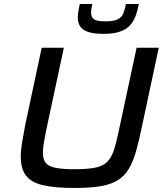

<svg xmlns="http://www.w3.org/2000/svg" viewBox="-20 -925 812 953"><path d="M349 8Q251 8 192.5 -6Q134 -20 108.5 -54Q83 -88 83 -148Q83 -178 89.5 -217Q96 -256 105 -304L187 -688H297L208 -273Q201 -238 197 -212.5Q193 -187 193 -167Q193 -134 207 -116.5Q221 -99 256 -92Q291 -85 350 -85Q413 -85 451.5 -92.5Q490 -100 511 -120.5Q532 -141 544.5 -177.5Q557 -214 569 -273L658 -688H768L686 -304Q671 -229 655.5 -175Q640 -121 618.5 -85.5Q597 -50 563 -29.5Q529 -9 477.5 -0.5Q426 8 349 8ZM493 -757Q444 -757 416 -767Q388 -777 377 -795.5Q366 -814 366 -838Q366 -854 369 -870Q372 -886 376 -905H438Q435 -892 433.5 -881Q432 -870 432 -861Q432 -841 446 -830Q460 -819 503 -819Q544 -819 564 -829Q584 -839 592 -858.5Q600 -878 605 -905H669Q663 -872 653 -845.5Q643 -819 625 -799Q607 -779 575 -768Q543 -757 493 -757Z"/></svg>

Font: Saira SemiExpanded Medium
Style: Italic
Weight: 500
Width: 6
Italic angle: -12°
Designer: Hector Gatti with collaboration of the Omnibus-Type team
Foundry: Omnibus-Type
Version: Version 1.101